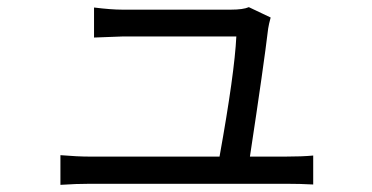

<svg xmlns="http://www.w3.org/2000/svg" viewBox="-20 -525 1040 537"><path d="M777 -87Q825 -87 856 -90V-9Q820 -11 780 -11H232Q193 -11 149 -8V-91Q197 -87 232 -87H594Q636 -320 641 -423H323L243 -420V-504Q291 -498 322 -498H626Q660 -498 676 -505L737 -476Q732 -458 730 -445Q718 -344 679 -87Z"/></svg>

Font: KaiGen Gothic CN Regular
Style: Regular
Weight: 400
Designer: Ryoko NISHIZUKA  (kana & ideographs); Paul D. Hunt (Latin, Greek & Cyrillic); Wenlong ZHANG  (bopomofo); Sandoll Communi
Foundry: Adobe Systems Incorporated
Version: Version 1.002.20150501